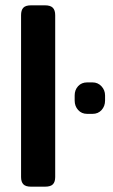

<svg xmlns="http://www.w3.org/2000/svg" viewBox="-20 -700 423 720"><path d="M59 -36V-643Q59 -662 67.5 -671Q76 -680 96 -680H149Q169 -680 178 -671Q187 -662 187 -643V-36Q187 -18 178.5 -9Q170 0 149 0H96Q76 0 67.5 -9Q59 -18 59 -36ZM260 -323V-342Q260 -363 273 -377Q286 -391 307 -391H327Q347 -391 360.5 -376.5Q374 -362 374 -342V-323Q374 -302 361 -287.5Q348 -273 327 -273H307Q286 -273 273 -287.5Q260 -302 260 -323Z"/></svg>

Font: Mitr
Style: Regular
Weight: 400
Designer: Thanarat Vachiruckul
Foundry: Cadson Demak
Version: Version 1.002